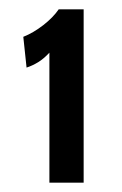

<svg xmlns="http://www.w3.org/2000/svg" viewBox="-20 -778 262 412"><path d="M86 -386V-665Q74 -652 61.8 -644.5Q49.5 -637 37 -633L30 -699Q51.5 -707.5 72.8 -724Q94 -740.5 106 -758H159.5V-386Z"/></svg>

Font: Cabin
Style: Regular
Weight: 400
Width: 4
Designer: Pablo Impallari
Foundry: Pablo Impallari. http://www.impallari.com Igino Marini. http://www.ikern.com
Version: Version 3.001